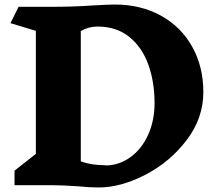

<svg xmlns="http://www.w3.org/2000/svg" viewBox="-20 -816 970 846"><path d="M876 -410Q876 -296 803 -199.5Q730 -103 621.5 -46.5Q513 10 415 10Q371 10 326 5Q251 0 211 0H44V-64L138 -138V-680L26 -714L62 -786H210Q302 -786 390 -792Q456 -796 486 -796Q601 -796 690 -746.5Q779 -697 827.5 -609Q876 -521 876 -410ZM661 -362Q661 -455 633.5 -531.5Q606 -608 549.5 -653.5Q493 -699 409 -699Q370 -699 336 -679V-105Q382 -88 443 -88L444 -87Q504 -87 554 -123Q604 -159 632.5 -221.5Q661 -284 661 -362Z"/></svg>

Font: Inknut Antiqua ExtraBold
Style: Regular
Weight: 800
Designer: Claus Eggers Sørensen
Foundry: Claus Eggers Sørensen
Version: Version 1.003; ttfautohint (v1.8.2) -l 8 -r 50 -G 200 -x 14 